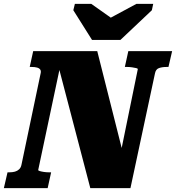

<svg xmlns="http://www.w3.org/2000/svg" viewBox="-56 -975 912 995"><path d="M421 -768H568L731 -922L738 -955H651L469 -857L557 -856L417 -955H332L324 -922ZM-36 0 -17 -82H-7Q9 -82 21.5 -85.5Q34 -89 43 -97.5Q52 -106 55 -120L154 -592Q158 -607 152.5 -614.5Q147 -622 135.5 -625Q124 -628 108 -628H98L116 -710H448L585 -167L558 -127L658 -616Q659 -620 650.5 -622Q642 -624 629 -626Q616 -628 604 -628H591L609 -710H836L817 -628H807Q784 -628 767.5 -622Q751 -616 747 -594L620 0H412L237 -669L263 -665L142 -94Q142 -91 150 -88.5Q158 -86 171 -84Q184 -82 197 -82H209L191 0Z"/></svg>

Font: Roboto Serif 20pt ExtraBold
Style: Italic
Weight: 800
Italic angle: -10°
Version: Version 1.007